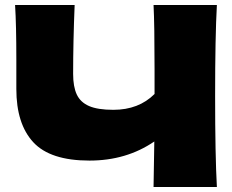

<svg xmlns="http://www.w3.org/2000/svg" viewBox="-20 -746 923 764"><path d="M836 -364Q836 -128 843 -2H591L594 -183Q483 -107 336 -107Q180 -107 112.5 -180Q45 -253 45 -392V-510Q45 -646 40 -726H277Q271 -579 271 -452Q271 -401 285.5 -370Q300 -339 334.5 -324Q369 -309 431 -309Q532 -309 595 -372V-470Q595 -649 591 -726H843Q836 -600 836 -364Z"/></svg>

Font: Mantou Sans
Style: Regular
Weight: 400
Designer: Mant0u / artakana
Foundry: Mant0u / artakana
Version: Version 1.001;October 22, 2023;FontCreator 14.0.0.2901 64-bi